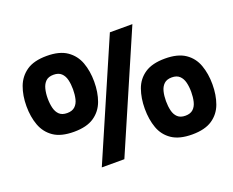

<svg xmlns="http://www.w3.org/2000/svg" viewBox="-109 -852 1265 1042"><g transform="rotate(-20 523.0 -331.0)"><path d="M241 -227Q166.7 -227 124.2 -256Q81.7 -285 63.3 -334.5Q45 -384 45 -446Q45 -507 63.3 -556.5Q81.7 -606 124.2 -635.5Q166.7 -665 241 -665Q314.7 -665 357.3 -635.5Q400 -606 418.2 -556.5Q436.3 -507 436.3 -446Q436.3 -384 418.2 -334.5Q400 -285 357.3 -256Q314.7 -227 241 -227ZM167.7 -446Q167.7 -415.7 174 -390.3Q180.3 -365 196 -350.2Q211.7 -335.3 241 -335.3Q269.7 -335.3 285.8 -350.2Q302 -365 308 -390.3Q314 -415.7 314 -446Q314 -475.7 308 -500.8Q302 -526 285.8 -541.2Q269.7 -556.3 241 -556.3Q211.7 -556.3 196 -541.2Q180.3 -526 174 -500.8Q167.7 -475.7 167.7 -446ZM737.7 -668 446 6H315.7L607.7 -668ZM839 6Q765.3 6 722.3 -23Q679.3 -52 661.5 -101.5Q643.7 -151 643.7 -213Q643.7 -274 661.5 -324Q679.3 -374 722.3 -403Q765.3 -432 839 -432Q912.7 -432 955.5 -403Q998.3 -374 1016.3 -324Q1034.3 -274 1034.3 -213Q1034.3 -151 1016.3 -101.5Q998.3 -52 955.5 -23Q912.7 6 839 6ZM766 -213Q766 -182.7 772.2 -157.3Q778.3 -132 794.3 -117.2Q810.3 -102.3 839 -102.3Q867.7 -102.3 883.7 -117.2Q899.7 -132 905.8 -157.3Q912 -182.7 912 -213Q912 -243.3 905.8 -268.2Q899.7 -293 883.7 -308.2Q867.7 -323.3 839 -323.3Q810.3 -323.3 794.3 -308.2Q778.3 -293 772.2 -268.2Q766 -243.3 766 -213Z"/></g></svg>

Font: Nata Sans
Style: Regular
Weight: 400
Designer: Daniel Uzquiano Cruz
Version: Version 1.001